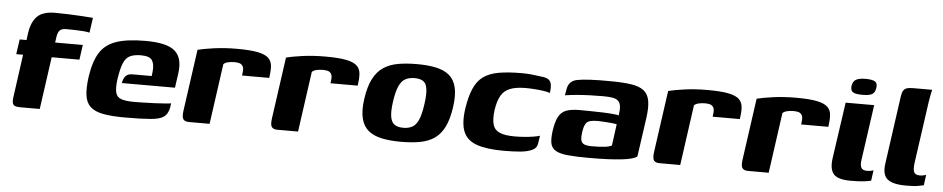

<svg xmlns="http://www.w3.org/2000/svg" viewBox="-36 -764 4916 1001"><g transform="rotate(5 2422.0 -263.0)"><path d="M49.9 -352H85.7L90.9 -390.7Q98.9 -446.8 128.2 -476.6Q157.4 -506.4 223.1 -506.4Q258.3 -506.4 294.2 -504.9Q330.1 -503.4 363 -501.5Q396 -499.7 420.5 -497.3L409.3 -418.8Q399.2 -422.1 377.7 -423.8Q356.2 -425.4 332.1 -426.1Q308 -426.8 288.5 -426.8Q261.8 -426.8 252.2 -415.2Q242.5 -403.6 239.5 -381.2L235.4 -352H380.2L369.3 -274.1H224.1L185.7 0H83.1Q54.1 0 46.9 -10.6Q39.7 -21.1 42.8 -45.6L74.4 -274.1H38.6Z M631.5 5.6Q561.9 5.6 517.8 -2.7Q473.7 -11 450.5 -32.3Q427.4 -53.6 422.1 -91.7Q416.7 -129.7 425 -189.7Q436.7 -269.5 465.1 -315.5Q493.4 -361.6 550.2 -381.6Q607 -401.6 704.4 -401.6Q817.6 -401.6 858.9 -364.8Q900.2 -328.1 889.2 -249.3L878.4 -171.9H600.3Q603.3 -193.4 614.7 -207.7Q626.1 -221.9 651.9 -221.9H752L754.7 -243.2Q759.2 -283.3 746 -304Q732.8 -324.8 687.9 -324.8Q651.3 -324.8 629.7 -314.1Q608 -303.5 596.2 -275.2Q584.3 -246.8 576 -192.4Q569.5 -144.6 575.5 -120.3Q581.5 -96 605.4 -87.7Q629.3 -79.4 675.5 -79.4Q692.8 -79.4 721.8 -80.3Q750.8 -81.1 781.8 -82.3Q812.7 -83.6 836.1 -85.6Q859.4 -87.5 865.3 -89.1L862.9 -70.7Q861.2 -56.8 854 -41.2Q846.8 -25.5 833 -16.4Q813.2 -2.4 764.5 1.6Q715.8 5.6 631.5 5.6Z M1074.5 0H966.7Q945.2 0 936.8 -11.1Q928.3 -22.1 932.7 -55.2L978.2 -379Q1006.9 -386.4 1061.8 -394.2Q1116.7 -402 1182.9 -402Q1253 -402 1292.5 -394Q1331.9 -385.9 1348.6 -369.6Q1365.3 -353.3 1367.1 -327.6Q1369 -301.9 1363.5 -265.6H1221.1L1222.8 -279.6Q1226.2 -303.9 1219.3 -315Q1212.4 -326 1200.7 -328.9Q1189.1 -331.7 1175.7 -331.7Q1156.9 -331.7 1141.3 -327.8Q1125.6 -323.8 1118.7 -315.8Z M1537.5 0H1429.7Q1408.2 0 1399.8 -11.1Q1391.3 -22.1 1395.7 -55.2L1441.2 -379Q1469.9 -386.4 1524.8 -394.2Q1579.7 -402 1645.9 -402Q1716 -402 1755.5 -394Q1794.9 -385.9 1811.6 -369.6Q1828.3 -353.3 1830.1 -327.6Q1832 -301.9 1826.5 -265.6H1684.1L1685.8 -279.6Q1689.2 -303.9 1682.3 -315Q1675.4 -326 1663.7 -328.9Q1652.1 -331.7 1638.7 -331.7Q1619.9 -331.7 1604.3 -327.8Q1588.6 -323.8 1581.7 -315.8Z M2074.9 6.4Q2017.6 6.4 1974.8 -2.9Q1931.9 -12.1 1904.9 -34.5Q1877.9 -56.9 1867.9 -97.3Q1857.8 -137.6 1866.4 -199Q1875.7 -264.6 1896.6 -305.2Q1917.5 -345.9 1950 -367.4Q1982.5 -388.9 2026.3 -396.7Q2070.1 -404.4 2126 -404.4Q2183.3 -404.4 2225.6 -395.1Q2267.9 -385.9 2294.5 -363.5Q2321 -341.1 2330.7 -301.1Q2340.4 -261.1 2331.8 -199Q2322.5 -133.1 2302.1 -92.5Q2281.7 -51.8 2249.7 -30.4Q2217.8 -9.1 2174.3 -1.3Q2130.8 6.4 2074.9 6.4ZM2082 -67.4Q2109.4 -67.4 2128.7 -77.8Q2148 -88.2 2160.8 -116.4Q2173.6 -144.5 2181.2 -199Q2189 -253.5 2184.1 -282Q2179.2 -310.5 2162.7 -320.5Q2146.3 -330.6 2118.9 -330.6Q2092.2 -330.6 2071.9 -320.5Q2051.6 -310.5 2038.2 -282Q2024.9 -253.5 2017 -199Q2009.5 -144.5 2015.1 -116.4Q2020.7 -88.2 2037.8 -77.8Q2055 -67.4 2082 -67.4Z M2615 6.4Q2526.8 6.4 2474.6 -11.3Q2422.4 -29 2403.6 -72.1Q2384.7 -115.2 2395 -191.1Q2404.7 -258.2 2423 -300.2Q2441.2 -342.3 2472.5 -365Q2503.8 -387.7 2552.8 -396.3Q2601.8 -405 2673 -405Q2699 -405 2723.1 -402.7Q2747.2 -400.3 2782.5 -395.3Q2800.6 -393.3 2812.2 -386.2Q2823.9 -379.1 2828.1 -363Q2832.3 -346.8 2827.6 -314.8Q2817.2 -319.4 2794.6 -322.7Q2771.9 -325.9 2746.8 -327.8Q2721.6 -329.6 2701.3 -329.6Q2650.8 -329.6 2619.6 -317.6Q2588.3 -305.6 2572 -277.8Q2555.7 -250 2548.4 -201.4Q2542.2 -153.4 2550.3 -125.1Q2558.4 -96.9 2586.2 -85Q2614 -73.2 2665.1 -73.2Q2688.6 -73.2 2714.4 -75.2Q2740.3 -77.1 2762.3 -80.7Q2784.4 -84.4 2796 -88.3L2789.9 -48.4Q2786.8 -23.2 2762.2 -11.7Q2737.7 -0.2 2699.6 3.1Q2661.5 6.4 2615 6.4Z M3061.2 4.6Q2991.3 4.6 2948.6 0.3Q2905.9 -3.9 2884.8 -16.9Q2863.6 -29.8 2858.7 -53.8Q2853.9 -77.8 2858.9 -115.9Q2865.9 -166.9 2880.1 -193.6Q2894.4 -220.2 2920.4 -229.9Q2946.5 -239.6 2988.1 -239.6Q3013.8 -239.6 3046.1 -239.1Q3078.4 -238.6 3109.6 -237.7Q3140.8 -236.7 3164.1 -234.5Q3187.5 -232.4 3195.5 -229.7Q3200.4 -260.6 3197.7 -278.8Q3194.9 -297.1 3184.1 -306.6Q3173.3 -316.1 3153.7 -319.2Q3134.1 -322.3 3105.2 -322.3Q3070.8 -322.3 3035.6 -321Q3000.4 -319.8 2967.8 -316.9Q2935.3 -314 2907.1 -309.6L2911.9 -337.9Q2915.9 -364.5 2929.4 -377.8Q2942.9 -391 2963.8 -394.7Q2987.3 -399.7 3033.4 -402Q3079.5 -404.3 3132.5 -403.6Q3200.4 -403.6 3244.6 -397.1Q3288.8 -390.5 3312.3 -372.2Q3335.7 -354 3342 -318.4Q3348.3 -282.7 3339.6 -224.3L3311.3 -25Q3293.2 -9.6 3228.7 -2.5Q3164.2 4.6 3061.2 4.6ZM3069.4 -57.2Q3109.2 -57.2 3135.6 -60.2Q3162 -63.2 3174 -70.3L3189.1 -182.5Q3179.4 -185.1 3159.9 -186.9Q3140.4 -188.7 3120.6 -189.9Q3100.8 -191.2 3089.2 -191.2Q3065.5 -191.2 3049.7 -187.1Q3034 -183 3025.8 -168.9Q3017.5 -154.9 3013.3 -125.9Q3009.7 -100.6 3012.6 -85.4Q3015.5 -70.2 3028.7 -63.7Q3041.8 -57.2 3069.4 -57.2Z M3537.5 0H3429.7Q3408.2 0 3399.8 -11.1Q3391.3 -22.1 3395.7 -55.2L3441.2 -379Q3469.9 -386.4 3524.8 -394.2Q3579.7 -402 3645.9 -402Q3716 -402 3755.5 -394Q3794.9 -385.9 3811.6 -369.6Q3828.3 -353.3 3830.1 -327.6Q3832 -301.9 3826.5 -265.6H3684.1L3685.8 -279.6Q3689.2 -303.9 3682.3 -315Q3675.4 -326 3663.7 -328.9Q3652.1 -331.7 3638.7 -331.7Q3619.9 -331.7 3604.3 -327.8Q3588.6 -323.8 3581.7 -315.8Z M4000.5 0H3892.7Q3871.2 0 3862.8 -11.1Q3854.3 -22.1 3858.7 -55.2L3904.2 -379Q3932.9 -386.4 3987.8 -394.2Q4042.7 -402 4108.9 -402Q4179 -402 4218.5 -394Q4257.9 -385.9 4274.6 -369.6Q4291.3 -353.3 4293.1 -327.6Q4295 -301.9 4289.5 -265.6H4147.1L4148.8 -279.6Q4152.2 -303.9 4145.3 -315Q4138.4 -326 4126.7 -328.9Q4115.1 -331.7 4101.7 -331.7Q4082.9 -331.7 4067.3 -327.8Q4051.6 -323.8 4044.7 -315.8Z M4429 4.4Q4362 4.4 4339.9 -21.7Q4317.7 -47.8 4326.2 -106.6L4368.4 -399H4517.7L4477.2 -113.1Q4472.2 -81.5 4479.9 -68.1Q4487.6 -54.6 4509.5 -54.6Q4522.8 -54.6 4532 -56.8Q4541.2 -59 4543.8 -60.3L4536.3 -5.4Q4531.6 -4.4 4520.5 -2.1Q4509.3 0.3 4487.6 2.3Q4465.9 4.4 4429 4.4ZM4451 -447.2Q4415.4 -447.2 4401.9 -456Q4388.3 -464.9 4391.4 -489.3Q4395.4 -513.4 4411.9 -522.6Q4428.5 -531.8 4464.4 -531.8Q4498.5 -531.1 4511.7 -522.1Q4525 -513 4520.9 -489.3Q4517.5 -464.9 4502.4 -456Q4487.3 -447.2 4451 -447.2Z M4719.3 4.4Q4649.1 4.4 4621.2 -19.3Q4593.4 -42.9 4602.4 -102.6L4651.2 -451Q4654.2 -473.5 4660.2 -485Q4666.2 -496.6 4678.6 -500.8Q4691.1 -505 4714.3 -505H4812Q4810.7 -501.6 4806.8 -482.7Q4802.8 -463.8 4799.5 -441.3L4754.1 -120Q4749.1 -84.4 4755.8 -69.5Q4762.5 -54.6 4786.8 -54.6Q4796.2 -54.6 4806.5 -56.8Q4816.7 -59 4819.4 -60.3L4811.8 -5.4Q4804.8 -4.4 4785 0Q4765.2 4.4 4719.3 4.4Z"/></g></svg>

Font: Genos Thin
Style: Italic
Weight: 100
Italic angle: -8°
Designer: Robert E. Leuschke
Foundry: Robert E. Leuschke
Version: Version 1.010